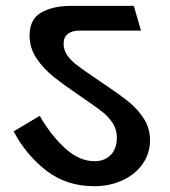

<svg xmlns="http://www.w3.org/2000/svg" viewBox="-20 -604 579 653"><path d="M250.5 -500Q224.6 -500 210.4 -488.5Q196.3 -477.1 196.3 -455.6Q196.3 -434.1 208.5 -416.3Q220.7 -398.4 241.5 -382.6Q262.2 -366.7 304.2 -338.4L329.1 -321.3L342.3 -312.5Q390.6 -279.8 420.2 -255.6Q449.7 -231.4 470 -199.2Q490.2 -167 490.2 -127.4Q490.2 -82 465.1 -46.4Q439.9 -10.7 396.5 9.3Q353 29.3 300.8 29.3Q206.5 29.3 137.9 -23.4Q69.3 -76.2 26.4 -157.2L115.2 -210Q150.9 -147 199.7 -101.3Q248.5 -55.7 302.2 -55.7Q335 -55.7 356.2 -76.7Q377.4 -97.7 377.4 -136.7Q377.4 -163.6 363.5 -185.1Q349.6 -206.5 328.1 -223.6Q306.6 -240.7 263.2 -270Q198.7 -314 163.6 -341.8Q128.4 -369.6 104.5 -405Q80.6 -440.4 80.6 -483.4Q80.6 -539.6 121.1 -561.8Q161.6 -584 219.2 -584H435.1L459.5 -500Z"/></svg>

Font: Vesper Libre
Style: Bold
Weight: 700
Designer: Robert Keller & Kimya Gandhi
Foundry: Mota Italic
Version: Version 1.058